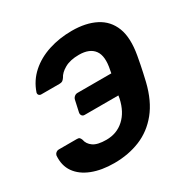

<svg xmlns="http://www.w3.org/2000/svg" viewBox="-162 -859 1002 1017"><g transform="rotate(-30 339.0 -350.0)"><path d="M253 10Q176 10 118.5 -12.5Q61 -35 31.5 -77Q2 -119 7 -179Q9 -188 16.5 -194Q24 -200 33 -200H144Q155 -200 159.5 -196Q164 -192 168 -182Q173 -154 198.5 -136Q224 -118 278 -118Q342 -118 386.5 -158.5Q431 -199 447 -272L450 -290H243Q233 -290 227.5 -297.5Q222 -305 224 -316L239 -384Q241 -395 249.5 -402.5Q258 -410 269 -410H476L479 -427Q496 -506 468.5 -543.5Q441 -581 376 -581Q323 -581 289 -562Q255 -543 242 -517Q235 -507 228.5 -503Q222 -499 210 -499H99Q90 -499 85 -505Q80 -511 82 -520Q103 -582 150.5 -624.5Q198 -667 264.5 -688.5Q331 -710 407 -710Q492 -710 551.5 -679.5Q611 -649 635.5 -586Q660 -523 642 -422Q637 -393 632.5 -371.5Q628 -350 623.5 -328.5Q619 -307 612 -278Q587 -176 535.5 -112.5Q484 -49 412 -19.5Q340 10 253 10Z"/></g></svg>

Font: Rubik Light SemiBold
Style: Italic
Weight: 600
Italic angle: -12°
Version: Version 2.104